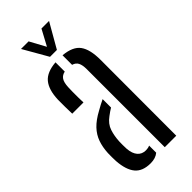

<svg xmlns="http://www.w3.org/2000/svg" viewBox="-245 -799 848 848"><g transform="rotate(-45 178.5 -375.0)"><path d="M38.2 -108.6Q37.7 -121.2 37.5 -134.2Q37.3 -147.2 37.8 -159.3Q39.7 -195.2 49.8 -223.5Q59.8 -251.9 82 -275.4Q104.3 -298.8 142.8 -319.5Q154.1 -326.2 166 -332.3Q177.9 -338.3 189.8 -344.2V-291.7Q182.6 -287.4 174.9 -282.1Q167.1 -276.8 158.3 -270.1Q129.5 -249.4 120.3 -220.9Q111 -192.5 109.5 -159.3Q109 -150.6 109.2 -138.4Q109.4 -126.1 109.9 -113.4Q112.4 -82.3 126.8 -65.6Q141.1 -48.9 165.3 -48.9Q178.8 -48.9 189.8 -53.9V-9.6Q170.6 6.4 139.7 6.4Q89.8 6.4 66.1 -22.1Q42.4 -50.5 38.2 -108.6ZM49.5 -393.6Q49 -411.9 48.5 -437.5Q48 -463.2 48.5 -482.5Q50.8 -542.5 75.6 -572.1Q100.4 -601.8 157.5 -606.3V-548.4Q139.4 -544.8 130.2 -531.3Q121 -517.9 119.6 -489.6Q119.1 -478.2 118.8 -461Q118.6 -443.9 118.8 -426.1Q119.1 -408.2 119.6 -393.6ZM233.8 0V-487.3Q233.8 -513 226.6 -527.2Q219.4 -541.5 201.5 -546.6V-606.3Q260.3 -601.3 283.3 -569.7Q306.2 -538 306.1 -472.8L305.5 0ZM157.6 -640.6 91.5 -755.8H138.9L179.3 -681.4L219.3 -755.8H266.7L200.6 -640.6Z"/></g></svg>

Font: Big Shoulders Stencil Display SC Thin
Style: Regular
Weight: 100
Designer: Patric King
Foundry: XO Type Co
Version: Version 2.001